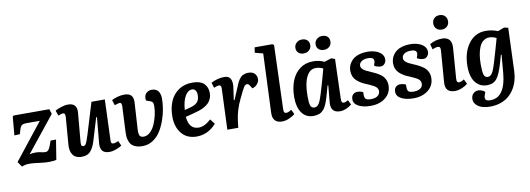

<svg xmlns="http://www.w3.org/2000/svg" viewBox="-70 -1232 5320 1928"><g transform="rotate(-10 2589.5 -268.5)"><path d="M70.8 -513.2H435.1L451.2 -462.9L162.1 -102.1Q191.4 -108.9 226.1 -108.9Q249 -108.9 276.4 -102.5Q303.7 -96.2 318.8 -96.2Q328.1 -96.2 335 -97.9Q341.8 -99.6 348.4 -106Q355 -112.3 358.9 -117.7Q362.8 -123 369.4 -138.4Q376 -153.8 379.9 -164.6Q383.8 -175.3 393.1 -201.2H448.2L416 0Q384.8 7.3 345.7 7.6Q306.6 7.8 275.4 3.9Q244.1 0 205.8 -4.4Q167.5 -8.8 144 -8.8Q98.6 -8.8 64.9 6.8L28.8 -45.9L320.8 -415H183.1Q143.6 -415 129.9 -398.4Q116.2 -381.8 100.1 -317.9L43.9 -314.9L60.1 -502Z M495.1 -487.8Q516.1 -501 555.4 -513.9Q594.7 -526.9 626 -526.9Q720.7 -526.9 712.9 -431.2L688 -149.9Q684.1 -118.2 687.7 -103.5Q691.4 -88.9 710 -88.9Q725.6 -88.9 736.6 -109.9Q747.6 -130.9 766.1 -189.9L864.7 -513.2H1001L985.8 -99.1Q984.9 -81.1 990 -72Q995.1 -63 1008.8 -63Q1027.8 -63 1061 -78.1L1083 -27.8Q1060.5 -12.2 1024.4 1Q988.3 14.2 956.1 14.2Q858.9 14.2 867.7 -87.9L892.1 -351.1L884.8 -353L819.8 -138.2Q809.1 -101.1 798.3 -76.7Q787.6 -52.2 771 -29.8Q754.4 -7.3 730 3.4Q705.6 14.2 672.9 14.2Q612.8 14.2 584.5 -24.4Q556.2 -63 562 -129.9L584 -404.8Q585.4 -425.8 580.8 -437Q576.2 -448.2 561 -448.2Q545.4 -448.2 513.7 -434.1Z M1481 -526.9Q1524.4 -526.9 1546.1 -499.3Q1567.9 -471.7 1567.9 -420.9Q1567.9 -373 1558.8 -317.9Q1549.8 -262.7 1528.8 -203.1Q1507.8 -143.6 1477.5 -95.7Q1447.3 -47.9 1399.9 -16.8Q1352.5 14.2 1295.9 14.2Q1272 14.2 1253.2 11.2Q1234.4 8.3 1212.9 -1.7Q1191.4 -11.7 1177.5 -28.8Q1163.6 -45.9 1155.3 -76.7Q1147 -107.4 1148.9 -148.9L1161.6 -418.9Q1162.1 -440.4 1153.6 -448Q1145 -455.6 1126 -450.2L1088.9 -439L1071.8 -494.1Q1092.8 -506.3 1129.2 -516.6Q1165.5 -526.9 1201.7 -526.9Q1250.5 -526.9 1271.5 -502.7Q1292.5 -478.5 1290 -432.1L1273.9 -167Q1270.5 -118.7 1280 -97.9Q1289.6 -77.1 1321.8 -77.1Q1357.4 -77.1 1388.2 -106.2Q1418.9 -135.3 1437.7 -179.2Q1456.5 -223.1 1467.3 -271.5Q1478 -319.8 1478 -361.8Q1478 -388.2 1471.7 -398.7Q1465.3 -409.2 1446.8 -416L1406.7 -430.2Q1397.9 -475.1 1420.7 -501Q1443.4 -526.9 1481 -526.9Z M1894.5 -526.9Q1974.1 -526.9 2012.2 -491Q2050.3 -455.1 2050.3 -394Q2050.3 -362.3 2038.8 -336.2Q2027.3 -310.1 2009.8 -292.7Q1992.2 -275.4 1965.1 -260.7Q1938 -246.1 1913.1 -237.8Q1888.2 -229.5 1855.5 -221.2L1771.5 -199.2Q1782.7 -70.8 1882.3 -70.8Q1941.9 -70.8 2007.3 -131.8L2046.4 -81.1Q2035.6 -67.9 2019.8 -53.7Q2003.9 -39.6 1979 -23.2Q1954.1 -6.8 1919.4 3.7Q1884.8 14.2 1847.7 14.2Q1748.5 14.2 1693.6 -52.2Q1638.7 -118.7 1638.7 -225.1Q1638.7 -313 1668 -380.9Q1697.3 -448.7 1755.9 -487.8Q1814.5 -526.9 1894.5 -526.9ZM1927.7 -395Q1927.7 -424.8 1915.3 -442.4Q1902.8 -460 1880.4 -460Q1837.9 -460 1808.6 -408.9Q1779.3 -357.9 1773.4 -269L1827.6 -283.2Q1880.9 -296.4 1904.3 -321.8Q1927.7 -347.2 1927.7 -395Z M2176.3 -416Q2178.2 -453.1 2153.3 -453.1Q2139.2 -453.1 2101.6 -438L2085.4 -492.2Q2153.3 -526.9 2221.7 -526.9Q2303.7 -526.9 2294.4 -418.9L2275.4 -282.2L2282.2 -279.8L2332.5 -398.9Q2340.8 -419.4 2344.7 -428.5Q2348.6 -437.5 2356.9 -454.3Q2365.2 -471.2 2371.3 -479Q2377.4 -486.8 2387.7 -498Q2397.9 -509.3 2408.4 -514.2Q2418.9 -519 2433.3 -522.9Q2447.8 -526.9 2464.4 -526.9Q2508.8 -526.9 2530 -504.2Q2551.3 -481.4 2551.3 -448.2Q2551.3 -422.4 2531.5 -398.2Q2511.7 -374 2479.5 -365.2L2466.3 -387.2Q2456.1 -404.3 2450 -410.2Q2443.8 -416 2432.6 -416Q2414.6 -416 2399.9 -392.8Q2385.3 -369.6 2344.2 -283.2Q2291.5 -174.3 2279.3 -68.8L2271.5 0H2159.7Z M2647.5 -691.9 2565.4 -712.9 2573.2 -767.1H2753.4L2769.5 -755.9L2747.6 -106Q2746.6 -84.5 2752.2 -74.2Q2757.8 -64 2773.4 -64Q2793.5 -64 2826.2 -85.9L2849.6 -38.1Q2830.1 -20.5 2792 -3.2Q2753.9 14.2 2716.3 14.2Q2668.9 14.2 2644.8 -11.7Q2620.6 -37.6 2622.6 -89.8Z M3053.2 -762.2Q3087.9 -762.2 3107.7 -743.7Q3127.4 -725.1 3127.4 -693.8Q3127.4 -662.1 3105 -641.6Q3082.5 -621.1 3048.3 -621.1Q3014.6 -621.1 2994.9 -639.6Q2975.1 -658.2 2975.1 -689Q2975.1 -719.7 2997.8 -741Q3020.5 -762.2 3053.2 -762.2ZM3260.3 -762.2Q3294.4 -762.2 3313.7 -743.7Q3333 -725.1 3333 -693.8Q3333 -662.1 3311 -641.6Q3289.1 -621.1 3255.4 -621.1Q3221.2 -621.1 3201.2 -639.6Q3181.2 -658.2 3181.2 -689Q3181.2 -719.7 3203.9 -741Q3226.6 -762.2 3260.3 -762.2ZM3335.4 -107.9Q3334.5 -84.5 3339.6 -74.7Q3344.7 -64.9 3360.4 -64.9Q3378.4 -64.9 3403.3 -82L3427.2 -34.2Q3408.7 -16.1 3374.5 -1Q3340.3 14.2 3309.1 14.2Q3210.9 14.2 3219.2 -88.9L3235.4 -262.2L3228 -263.2L3206.1 -185.1Q3199.2 -160.6 3194.6 -145.3Q3189.9 -129.9 3183.1 -110.1Q3176.3 -90.3 3170.7 -78.1Q3165 -65.9 3157 -51.3Q3148.9 -36.6 3140.6 -27.8Q3132.3 -19 3121.3 -10Q3110.4 -1 3097.9 3.7Q3085.4 8.3 3069.8 11.2Q3054.2 14.2 3036.1 14.2Q2960.4 14.2 2918.9 -44.4Q2877.4 -103 2877.4 -201.2Q2877.4 -296.4 2905.8 -369.4Q2934.1 -442.4 2990.7 -484.6Q3047.4 -526.9 3125 -526.9Q3190.4 -526.9 3239.3 -502L3311 -524.9L3348.1 -512.2ZM3062 -67.9Q3096.7 -67.9 3118.7 -117.9Q3140.6 -168 3181.2 -314L3215.3 -438Q3181.2 -456.1 3139.2 -456.1Q3095.2 -456.1 3065.9 -419.9Q3036.6 -383.8 3023.9 -325Q3011.2 -266.1 3011.2 -187Q3011.2 -122.1 3021 -95Q3030.8 -67.9 3062 -67.9Z M3635.7 -51.8Q3675.8 -51.8 3701.4 -68.8Q3727.1 -85.9 3727.1 -120.1Q3727.1 -137.2 3716.3 -151.1Q3705.6 -165 3688 -174.6Q3670.4 -184.1 3648.2 -194.6Q3626 -205.1 3602.5 -214.4Q3579.1 -223.6 3556.9 -237.8Q3534.7 -252 3517.1 -268.6Q3499.5 -285.2 3488.8 -310.3Q3478 -335.4 3478 -366.2Q3478 -388.7 3484.1 -410.2Q3490.2 -431.6 3505.1 -453.1Q3520 -474.6 3542.2 -490.7Q3564.5 -506.8 3599.4 -516.8Q3634.3 -526.9 3677.7 -526.9Q3722.7 -526.9 3760 -514.9Q3797.4 -502.9 3820.6 -478.8Q3843.8 -454.6 3843.8 -422.9Q3843.8 -395.5 3827.4 -376.7Q3811 -357.9 3787.6 -357.9Q3769.5 -357.9 3749.8 -364.3Q3730 -370.6 3722.7 -377.9L3732.9 -412.1Q3737.8 -436.5 3724.4 -449.2Q3710.9 -461.9 3673.8 -461.9Q3631.8 -461.9 3607.9 -444.3Q3584 -426.8 3584 -400.9Q3584 -382.8 3597.7 -368.2Q3611.3 -353.5 3633.1 -342.5Q3654.8 -331.5 3681.2 -320.8Q3707.5 -310.1 3733.9 -296.1Q3760.3 -282.2 3782 -264.9Q3803.7 -247.6 3817.4 -220.2Q3831.1 -192.9 3831.1 -158.2Q3831.1 -81.1 3772 -33.4Q3712.9 14.2 3620.6 14.2Q3545.4 14.2 3497.1 -11.2Q3448.7 -36.6 3448.7 -82Q3448.7 -112.8 3466.1 -130.4Q3483.4 -147.9 3509.8 -147.9Q3525.4 -147.9 3542.7 -144Q3560.1 -140.1 3568.8 -134.8V-106Q3568.8 -75.7 3582.5 -63.7Q3596.2 -51.8 3635.7 -51.8Z M4071.8 -51.8Q4111.8 -51.8 4137.5 -68.8Q4163.1 -85.9 4163.1 -120.1Q4163.1 -137.2 4152.3 -151.1Q4141.6 -165 4124 -174.6Q4106.4 -184.1 4084.2 -194.6Q4062 -205.1 4038.6 -214.4Q4015.1 -223.6 3992.9 -237.8Q3970.7 -252 3953.1 -268.6Q3935.5 -285.2 3924.8 -310.3Q3914.1 -335.4 3914.1 -366.2Q3914.1 -388.7 3920.2 -410.2Q3926.3 -431.6 3941.2 -453.1Q3956.1 -474.6 3978.3 -490.7Q4000.5 -506.8 4035.4 -516.8Q4070.3 -526.9 4113.8 -526.9Q4158.7 -526.9 4196 -514.9Q4233.4 -502.9 4256.6 -478.8Q4279.8 -454.6 4279.8 -422.9Q4279.8 -395.5 4263.4 -376.7Q4247.1 -357.9 4223.6 -357.9Q4205.6 -357.9 4185.8 -364.3Q4166 -370.6 4158.7 -377.9L4168.9 -412.1Q4173.8 -436.5 4160.4 -449.2Q4147 -461.9 4109.9 -461.9Q4067.9 -461.9 4043.9 -444.3Q4020 -426.8 4020 -400.9Q4020 -382.8 4033.7 -368.2Q4047.4 -353.5 4069.1 -342.5Q4090.8 -331.5 4117.2 -320.8Q4143.6 -310.1 4169.9 -296.1Q4196.3 -282.2 4218 -264.9Q4239.7 -247.6 4253.4 -220.2Q4267.1 -192.9 4267.1 -158.2Q4267.1 -81.1 4208 -33.4Q4148.9 14.2 4056.6 14.2Q3981.4 14.2 3933.1 -11.2Q3884.8 -36.6 3884.8 -82Q3884.8 -112.8 3902.1 -130.4Q3919.4 -147.9 3945.8 -147.9Q3961.4 -147.9 3978.8 -144Q3996.1 -140.1 4004.9 -134.8V-106Q4004.9 -75.7 4018.6 -63.7Q4032.2 -51.8 4071.8 -51.8Z M4380.9 -689Q4380.9 -721.7 4401.6 -742.4Q4422.4 -763.2 4456.5 -763.2Q4490.2 -763.2 4511 -742.7Q4531.7 -722.2 4531.7 -689.9Q4531.7 -657.7 4511 -637Q4490.2 -616.2 4456.5 -616.2Q4422.4 -616.2 4401.6 -636.5Q4380.9 -656.7 4380.9 -689ZM4410.6 -412.1Q4412.1 -432.1 4406.5 -442.1Q4400.9 -452.1 4384.8 -452.1Q4377.9 -452.1 4369.4 -450.4Q4360.8 -448.7 4356.2 -447Q4351.6 -445.3 4341.8 -441.7Q4332 -438 4329.6 -437L4314.5 -492.2Q4371.6 -526.9 4442.9 -526.9Q4490.7 -526.9 4514.9 -499Q4539.1 -471.2 4534.7 -414.1L4511.7 -107.9Q4510.7 -93.8 4512 -85Q4513.2 -76.2 4518.6 -70.6Q4523.9 -64.9 4534.7 -64.9Q4556.2 -64.9 4586.4 -85L4609.9 -37.1Q4591.8 -19 4554 -2.4Q4516.1 14.2 4480.5 14.2Q4377.4 14.2 4385.7 -89.8Z M5002.4 -263.2 4995.1 -264.2 4974.1 -189Q4941.4 -73.2 4906.5 -30Q4871.6 13.2 4807.1 13.2Q4752.4 13.2 4714.8 -17.3Q4677.2 -47.9 4660.9 -95.9Q4644.5 -144 4644.5 -206.1Q4644.5 -347.7 4710.7 -437.3Q4776.9 -526.9 4885.3 -526.9Q4950.2 -526.9 5008.3 -502.9L5075.2 -527.8L5115.2 -518.1L5099.1 -81.1Q5097.2 -30.3 5084.7 15.1Q5072.3 60.5 5047.6 100.1Q5022.9 139.6 4988.3 168.5Q4953.6 197.3 4905 213.6Q4856.4 230 4798.3 230Q4756.8 230 4721.2 219.5Q4685.5 209 4660.9 184.3Q4636.2 159.7 4636.2 125Q4636.2 91.3 4657 70.1Q4677.7 48.8 4710.4 48.8Q4727.1 48.8 4747.3 57.1Q4767.6 65.4 4776.4 77.1L4767.1 103Q4754.4 135.7 4765.4 151.4Q4776.4 167 4814.5 167Q4890.6 167 4933.3 104.2Q4976.1 41.5 4986.3 -76.2ZM4829.1 -67.9Q4862.3 -67.9 4883.5 -114.3Q4904.8 -160.6 4948.2 -315.9L4982.4 -437Q4946.3 -456.1 4910.2 -456.1Q4876 -456.1 4850.1 -436.3Q4824.2 -416.5 4809.1 -381.3Q4793.9 -346.2 4786.6 -301.8Q4779.3 -257.3 4779.3 -204.1Q4779.3 -130.4 4788.8 -99.1Q4798.3 -67.9 4829.1 -67.9Z"/></g></svg>

Font: Literata Book
Style: Bold Italic
Weight: 700
Italic angle: -3°
Designer: Latin by Veronika Burian and Jose Scaglione. Greek by Irene Vlachou. Cyrillic by Vera Evstafieva
Foundry: TypeTogether
Version: Version 1.003;PS 001.003;hotconv 1.0.88;makeotf.lib2.5.64775